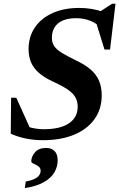

<svg xmlns="http://www.w3.org/2000/svg" viewBox="-20 -725 628 1011"><path d="M516.8 -574.5Q489.8 -601.7 456 -615.4Q422.3 -629.2 380.2 -629.2Q339.1 -629.2 310.6 -616.9Q282.2 -604.7 267.7 -581.5Q253.2 -558.4 253.2 -525.6Q253.2 -499.7 266.1 -481.3Q278.9 -462.9 307.6 -445.5Q336.3 -428.2 382.9 -405.5Q429.8 -383.4 459 -357.3Q488.2 -331.3 501.9 -298.6Q515.6 -265.9 515.6 -223.1Q515.6 -150.1 477.1 -97Q438.7 -43.8 369.2 -15.3Q299.7 13.2 206.8 13.2Q157.9 13.2 115.9 4.5Q74 -4.3 36.6 -20.9L38.5 -210.2H65.8L150.8 -22.1L83.7 -73.5Q117 -59 147.9 -51.8Q178.8 -44.6 211.9 -44.6Q270 -44.6 309.4 -58.9Q348.7 -73.1 368.9 -99.5Q389.1 -125.9 389.1 -162Q389.1 -186.7 380.5 -205.5Q371.9 -224.3 355 -239.3Q338.2 -254.3 313 -268.2Q287.7 -282.1 254.7 -297.4Q210.6 -318.1 183.2 -342.7Q155.8 -367.3 143.2 -397.7Q130.5 -428.1 130.5 -466Q130.5 -531.9 163.8 -580.7Q197.2 -629.5 257.2 -656.4Q317.2 -683.2 397.1 -683.2Q431.3 -683.2 462.6 -678Q493.8 -672.8 525.3 -661.4L503 -661.7L570.6 -705.5H588.2L559.4 -464.1H530.3L475.5 -640.4ZM144.7 125.5Q144.7 99.6 164.3 76.8Q183.9 54 223.1 54Q251.9 54 267.8 70.8Q283.7 87.5 283.7 119.6Q283.7 152.4 266.6 182.2Q249.5 212 211.5 233.8Q173.4 255.7 110.8 265.3L115.4 231Q147.2 224.8 164.2 215.7Q181.2 206.7 187.6 195.9Q194 185.2 194 174.3Q194 158.8 181.7 150.5Q169.3 142.1 157 136.8Q144.7 131.5 144.7 125.5Z"/></svg>

Font: Newsreader Text
Style: Italic
Weight: 400
Italic angle: -17°
Designer: Hugues Gentile
Foundry: Production Type
Version: Version 1.001